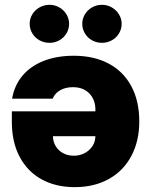

<svg xmlns="http://www.w3.org/2000/svg" viewBox="-20 -772 629 799"><path d="M559.6 -266.6Q559.6 -185.1 526.6 -123Q493.7 -61 432.9 -27.1Q372.1 6.8 291 6.8Q212.4 6.8 153.3 -25.6Q94.2 -58.1 61.8 -119.4Q29.3 -180.7 29.3 -264.6V-308.6H377V-315.4Q377 -356.9 351.8 -383.1Q326.7 -409.2 283.2 -409.2Q252.9 -409.2 230.5 -396.5Q208 -383.8 199.2 -361.3H30.3Q39.6 -416 73 -456.3Q106.4 -496.6 161.1 -518.3Q215.8 -540 287.1 -540Q371.1 -540 432.4 -507.3Q493.7 -474.6 526.6 -413.1Q559.6 -351.6 559.6 -266.6ZM287.1 -124Q311.5 -124 331.8 -134.5Q352.1 -145 364.3 -163.3Q376.5 -181.6 377 -205.1H200.2Q200.7 -181.6 212.2 -163.1Q223.6 -144.5 243.2 -134.3Q262.7 -124 287.1 -124ZM103.5 -672.9Q103.5 -694.3 114.5 -712.4Q125.5 -730.5 144.5 -741.2Q163.6 -752 186.5 -752Q208 -752 226.8 -741.2Q245.6 -730.5 256.6 -712.2Q267.6 -693.8 267.6 -672.9Q267.6 -651.4 256.6 -633.1Q245.6 -614.7 226.8 -604.2Q208 -593.8 186.5 -593.8Q163.6 -593.8 144.5 -604.2Q125.5 -614.7 114.5 -633.1Q103.5 -651.4 103.5 -672.9ZM322.3 -672.9Q322.3 -693.8 333.3 -712.2Q344.2 -730.5 363 -741.2Q381.8 -752 404.3 -752Q426.3 -752 445.1 -741.2Q463.9 -730.5 475.1 -712.2Q486.3 -693.8 486.3 -672.9Q486.3 -651.4 475.3 -633.1Q464.4 -614.7 445.3 -604.2Q426.3 -593.8 404.3 -593.8Q381.8 -593.8 363 -604.2Q344.2 -614.7 333.3 -633.1Q322.3 -651.4 322.3 -672.9Z"/></svg>

Font: Pretendard JP Black
Style: Regular
Weight: 900
Designer: Base glyphs from Inter by Rasmus Andersson; Hangeul glyphs from Noto Sans CJK(Source Han Sans) by Jang Soo-young and Kan
Foundry: Kil Hyung-jin
Version: Version 1.309